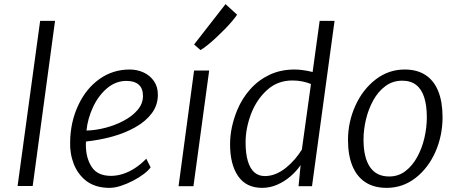

<svg xmlns="http://www.w3.org/2000/svg" viewBox="-20 -900 2208 928"><path d="M138 -1H65L174 -799H246Z M509 8Q443 8 399 -24Q356.5 -56.5 336.8 -107Q317 -157.5 319 -215Q320.5 -311.5 359 -393Q396.5 -472.5 461 -518.2Q525.5 -564 607 -564Q643.5 -564 674.5 -549.5Q705.5 -535 724.2 -507.8Q743 -480.5 743 -442Q743 -392 714 -353Q685 -314 635.5 -285.8Q586 -257.5 524 -240.2Q462 -223 396 -216Q395.5 -214 395.2 -209.8Q395 -205.5 395 -200Q395 -137 423 -93.5Q451 -50 517 -50Q544.5 -50 573.8 -59.2Q603 -68.5 631.8 -87Q660.5 -105.5 687 -133L708 -91Q697 -75.5 674 -58.2Q651 -41 622 -26Q593 -11 563.5 -1.5Q534 8 509 8ZM398 -269Q441.5 -270 489 -282.2Q536.5 -294.5 578 -316.5Q619.5 -338.5 645.2 -368.8Q671 -399 671 -436Q671 -473 650.2 -491Q629.5 -509 591 -509Q565.5 -509 542.2 -500.2Q519 -491.5 498 -474Q455.5 -438 429.5 -382Q403.5 -326 398 -269Z M915 0H843L918 -559H991ZM949 -658 918 -685 1070 -880 1126 -829Q1118 -816.5 1102.2 -798Q1086.5 -779.5 1066 -758.5Q1045.5 -737.5 1024 -717.5Q1002.5 -697.5 982.8 -681.8Q963 -666 949 -658Z M1247 8Q1170 8 1131 -48.5Q1092 -105 1092 -203Q1092 -284 1127 -369Q1150.5 -425 1189.8 -469Q1229 -513 1282.8 -538.5Q1336.5 -564 1404 -564Q1423 -564 1444.8 -561Q1466.5 -558 1491 -552L1525 -799H1597L1488 0H1423L1433 -102Q1412.5 -72 1383.2 -47Q1354 -22 1319.2 -7Q1284.5 8 1247 8ZM1260 -49Q1288 -49 1314 -60Q1340 -71 1363 -89.8Q1386 -108.5 1405.5 -131.2Q1425 -154 1439 -177L1483 -494Q1441.5 -511 1393 -511Q1321.5 -511 1271 -465Q1219.5 -418.5 1193.2 -348.8Q1167 -279 1167 -212Q1167 -158 1177.8 -121.8Q1188.5 -85.5 1209.2 -67.2Q1230 -49 1260 -49Z M1849 8Q1787.5 8 1746 -19.2Q1704.5 -46.5 1683.2 -98.2Q1662 -150 1662 -224Q1662 -310.5 1698 -390Q1733.5 -468 1795.8 -516Q1858 -564 1936 -564Q1996.5 -564 2037.2 -537Q2078 -510 2098.5 -458.5Q2119 -407 2119 -333Q2119 -245.5 2085 -167Q2050.5 -88.5 1988.8 -40.2Q1927 8 1849 8ZM1861 -47Q1905.5 -47 1939.2 -72.8Q1973 -98.5 1996.2 -140.5Q2019.5 -182.5 2031.2 -233Q2043 -283.5 2043 -333Q2043 -389.5 2030.5 -429Q2018 -468.5 1991.8 -489.2Q1965.5 -510 1924 -510Q1878 -510 1843 -484Q1808 -458 1784.5 -415.8Q1761 -373.5 1749 -323.5Q1737 -273.5 1737 -225Q1737 -139 1768 -93Q1799 -47 1861 -47Z"/></svg>

Font: Merriweather Sans Variable Regular
Style: Italic
Weight: 300
Italic angle: -8°
Designer: Eben Sorkin
Foundry: Eben Sorkin
Version: Version 2.001